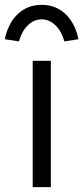

<svg xmlns="http://www.w3.org/2000/svg" viewBox="-62 -773 344 793"><path d="M73 0V-522H148V0ZM16 -602 -42 -611Q-29 -676 11 -714.5Q51 -753 110 -753Q169 -753 209 -714.5Q249 -676 262 -611L204 -602Q192 -644 167 -668.5Q142 -693 110 -693Q78 -693 53 -668.5Q28 -644 16 -602Z"/></svg>

Font: Lexend Deca Light
Style: Regular
Weight: 300
Designer: Bonnie Shaver-Troup, Thomas Jockin
Foundry: Lexend
Version: Version 1.008; ttfautohint (v1.8.4.7-5d5b)